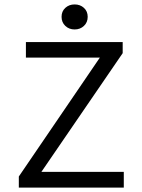

<svg xmlns="http://www.w3.org/2000/svg" viewBox="-20 -847 640 867"><path d="M65 0V-50L431 -587H97V-657H534V-607L167 -71H539V0ZM317 -714Q292 -714 275 -730Q258 -746 258 -771Q258 -796 275 -811.5Q292 -827 317 -827Q342 -827 359 -811.5Q376 -796 376 -771Q376 -746 359 -730Q342 -714 317 -714Z"/></svg>

Font: SauceCodePro NFM
Style: Regular
Weight: 400
Monospace: yes
Designer: Paul D. Hunt, Teo Tuominen
Foundry: Adobe
Version: Version 2.042;hotconv 1.1.0;makeotfexe 2.6.0;Nerd Fonts 3.3.